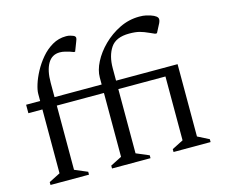

<svg xmlns="http://www.w3.org/2000/svg" viewBox="-105 -891 1206 1031"><g transform="rotate(-15 498.5 -375.0)"><path d="M54 0V-16L117 -48V-403H39V-450H117V-490Q117 -510 127 -542Q137 -574 156 -609.5Q175 -645 202 -677Q229 -709 264 -729.5Q299 -750 341 -750Q354 -750 364 -747Q374 -744 379 -742Q392 -737 392 -727Q392 -721 387 -709L367 -657H360L341 -664Q328 -668 314 -671.5Q300 -675 286 -675Q242 -675 219.5 -636.5Q197 -598 197 -530V-450H459V-489Q459 -529 482 -574Q505 -619 545.5 -659Q586 -699 638 -724.5Q690 -750 748 -750Q770 -750 785 -746.5Q800 -743 809 -740Q848 -727 848 -709Q848 -705 847 -700Q846 -695 843 -689L817 -639H807L780 -651Q752 -664 729.5 -670Q707 -676 672 -676Q598 -676 568.5 -632Q539 -588 539 -519V-450H881V-48L944 -16V0H738V-16L801 -48V-403H539V-46L610 -16V0H396V-16L459 -48V-403H197V-46L268 -16V0Z"/></g></svg>

Font: Spectral SC
Style: Regular
Weight: 400
Designer: Jean-Baptiste Levee
Foundry: Production Type
Version: Version 2.001